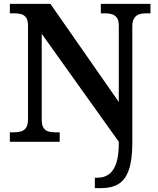

<svg xmlns="http://www.w3.org/2000/svg" viewBox="-20 -734 820 994"><path d="M471 240V186H487Q519 186 543.5 168.5Q568 151 581.5 112Q595 73 595 9V0L196 -559V-117Q196 -88 204.5 -73.5Q213 -59 228.5 -54Q244 -49 264 -49H289V0H31V-49H52Q73 -49 89.5 -54Q106 -59 115.5 -73.5Q125 -88 125 -117V-601Q125 -629 115.5 -642.5Q106 -656 90 -660.5Q74 -665 56 -665H31V-714H241L595 -206V-601Q595 -628 585.5 -641.5Q576 -655 560.5 -660Q545 -665 526 -665H502V-714H759V-665H735Q715 -665 699.5 -659.5Q684 -654 674.5 -639.5Q665 -625 665 -597V5Q665 94 647 145.5Q629 197 593.5 218.5Q558 240 505 240Z"/></svg>

Font: Noto Rashi Hebrew SemiBold
Style: Regular
Weight: 600
Version: Version 1.006